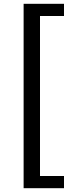

<svg xmlns="http://www.w3.org/2000/svg" viewBox="-20 -817 396 1008"><path d="M104 171V-797H316V-733H190V107H316V171Z"/></svg>

Font: Noto Sans SC Thin Medium
Style: Regular
Weight: 500
Version: Version 2.004-H2;hotconv 1.0.118;makeotfexe 2.5.65603